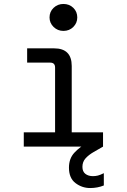

<svg xmlns="http://www.w3.org/2000/svg" viewBox="-20 -740 640 969"><path d="M100 0V-72H258V-399Q258 -424 233 -424H117V-496H253Q342 -496 342 -407V-72H500V0ZM300 -584Q271 -584 250.5 -604Q230 -624 230 -652Q230 -681 250.5 -700.5Q271 -720 300 -720Q330 -720 350 -700.5Q370 -681 370 -652Q370 -624 350 -604Q330 -584 300 -584ZM435 209Q394 209 361 184Q328 159 328 106Q328 60 355.5 30.5Q383 1 425 -22L474 -48L500 0L453 27Q427 42 411.5 59.5Q396 77 396 102Q396 126 411 137.5Q426 149 449 149Q462 149 474 146Q486 143 504 134V196Q472 209 435 209Z"/></svg>

Font: DM Mono
Style: Regular
Weight: 400
Designer: Colophon Foundry
Foundry: Colophon Foundry
Version: Version 1.000; ttfautohint (v1.8.2.53-6de2)